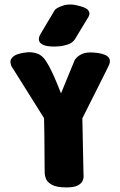

<svg xmlns="http://www.w3.org/2000/svg" viewBox="-20 -817 525 837"><path d="M218 -614Q183 -614 168 -621.5Q153 -629 150.5 -639Q148 -649 151 -656.5Q154 -664 154 -664Q154 -664 162.5 -678.5Q171 -693 182.5 -712.5Q194 -732 204.5 -749Q215 -766 218 -772Q225 -783 256 -793Q287 -803 330 -790Q359 -782 365.5 -771Q372 -760 369 -752Q366 -744 366 -744Q366 -744 356 -727.5Q346 -711 332.5 -689Q319 -667 308 -648Q297 -630 275.5 -623Q254 -616 236 -615Q218 -614 218 -614ZM83 -587Q83 -587 100 -589Q117 -591 140.5 -584Q164 -577 181 -550Q192 -533 203.5 -509.5Q215 -486 224.5 -463Q234 -440 240 -425Q246 -410 246 -410L306 -556Q306 -556 313.5 -565Q321 -574 338.5 -582Q356 -590 387 -588Q478 -582 454 -531Q449 -521 436 -494.5Q423 -468 406.5 -435.5Q390 -403 374.5 -372Q359 -341 349 -321Q339 -301 339 -301L344 -57Q344 -57 344.5 -48.5Q345 -40 340 -28.5Q335 -17 319 -8.5Q303 0 270 0Q226 0 205.5 -12Q185 -24 180 -38.5Q175 -53 175 -60Q175 -64 174.5 -90Q174 -116 174 -151Q174 -186 173.5 -221Q173 -256 172.5 -279Q172 -302 172 -302L39 -514Q39 -514 33 -523Q27 -532 25.5 -544.5Q24 -557 36 -569Q48 -581 83 -587Z"/></svg>

Font: Nerko One
Style: Regular
Weight: 400
Designer: Nermin Kahrimanovic
Foundry: Nermin Kahrimanovic
Version: Version 1.101